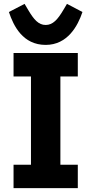

<svg xmlns="http://www.w3.org/2000/svg" viewBox="-20 -972 472 992"><path d="M216 -740C329 -740 382 -838 406 -910L326 -952L307 -920C278 -871 253 -843 216 -843C179 -843 155 -871 126 -920L107 -952L26 -910C50 -838 98 -740 216 -740ZM382 0V-121H292V-577H382V-698H50V-577H140V-121H50V0Z"/></svg>

Font: LVC Sans
Style: Bold
Weight: 700
Designer: Mike Abbink, Paul van der Laan, Pieter van Rosmalen
Foundry: Bold Monday
Version: Version 3.0